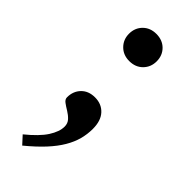

<svg xmlns="http://www.w3.org/2000/svg" viewBox="-210 -483 694 694"><g transform="rotate(45 136.5 -136.0)"><path d="M47.5 149Q94.5 111 114.8 79.5Q135 48 135 22Q135 5.5 124.8 -5.5Q114.5 -16.5 100.8 -24.8Q87 -33 76.5 -40.8Q66 -48.5 66 -59Q66 -90 85.5 -110.2Q105 -130.5 138 -130.5Q171.5 -130.5 192.2 -108.2Q213 -86 213 -44Q213 -17 206 9.2Q199 35.5 183.2 62.2Q167.5 89 141 117.8Q114.5 146.5 75 179ZM132.5 -449.5Q164 -449.5 183.8 -429.8Q203.5 -410 203.5 -380Q203.5 -350.5 183.8 -330.5Q164 -310.5 132.5 -310.5Q101.5 -310.5 81.8 -330.5Q62 -350.5 62 -380Q62 -410 81.8 -429.8Q101.5 -449.5 132.5 -449.5Z"/></g></svg>

Font: Newsreader 16pt Medium
Style: Regular
Weight: 500
Designer: Hugues Gentile
Foundry: Production Type
Version: Version 1.003